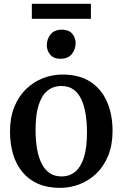

<svg xmlns="http://www.w3.org/2000/svg" viewBox="-20 -948 626 980"><path d="M31 -276.5Q31 -348 53 -402.2Q75 -456.5 113 -493.2Q151 -530 199 -548.8Q247 -567.5 298.5 -567.5Q385 -567.5 441.5 -530.5Q498 -493.5 526.2 -428.5Q554.5 -363.5 554.5 -280Q554.5 -208 532.2 -153.5Q510 -99 472 -62.5Q434 -26 386 -7.5Q338 11 286.5 11Q222 11 174 -10.2Q126 -31.5 94.2 -70Q62.5 -108.5 46.8 -161.2Q31 -214 31 -276.5ZM294 -47.5Q335.5 -47.5 364.5 -72Q393.5 -96.5 408.8 -146Q424 -195.5 424 -271Q424 -323.5 416.8 -367.2Q409.5 -411 394.2 -442.8Q379 -474.5 354.2 -491.8Q329.5 -509 293.5 -509Q251.5 -509 222 -484.8Q192.5 -460.5 177 -411Q161.5 -361.5 161.5 -285.5Q161.5 -232.5 169 -189Q176.5 -145.5 192.2 -113.8Q208 -82 233 -64.8Q258 -47.5 294 -47.5ZM288 -648Q254 -648 236.5 -668.8Q219 -689.5 219 -717Q219 -748.5 238.2 -772.5Q257.5 -796.5 296 -796.5H297Q331 -796.5 348.5 -776Q366 -755.5 366 -728Q366 -696.5 346.8 -672.2Q327.5 -648 289 -648ZM444 -928.5V-852H142.5V-928.5Z"/></svg>

Font: Merriweather 24pt SemiBold
Style: Regular
Weight: 600
Designer: Eben Sorkin
Foundry: Eben Sorkin
Version: Version 2.100